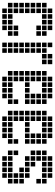

<svg xmlns="http://www.w3.org/2000/svg" viewBox="585 -1070 480 1690"><g transform="rotate(90 825.0 -225.0)"><path d="M5 -395V-355H45V-395ZM5 -345V-305H45V-345ZM5 -295V-255H45V-295ZM5 -245V-205H45V-245ZM5 -195V-155H45V-195ZM5 -145V-105H45V-145ZM5 -95V-55H45V-95ZM55 -445V-405H95V-445ZM55 -395V-355H95V-395ZM55 -345V-305H95V-345ZM55 -295V-255H95V-295ZM55 -245V-205H95V-245ZM55 -195V-155H95V-195ZM55 -145V-105H95V-145ZM55 -95V-55H95V-95ZM55 -45V-5H95V-45ZM105 -95V-55H145V-95ZM105 -45V-5H145V-45ZM155 -45V-5H195V-45ZM155 -95V-55H195V-95ZM105 -445V-405H145V-445ZM155 -445V-405H195V-445ZM205 -445V-405H245V-445ZM205 -395V-355H245V-395ZM255 -395V-355H295V-395ZM205 -145V-105H245V-145ZM205 -95V-55H245V-95ZM205 -45V-5H245V-45ZM255 -145V-105H295V-145ZM255 -95V-55H295V-95ZM255 -345V-305H295V-345ZM205 -345V-305H245V-345ZM155 -395V-355H195V-395ZM105 -395V-355H145V-395Z M355 -445V-405H395V-445ZM355 -395V-355H395V-395ZM355 -345V-305H395V-345ZM355 -295V-255H395V-295ZM355 -245V-205H395V-245ZM355 -195V-155H395V-195ZM355 -145V-105H395V-145ZM355 -95V-55H395V-95ZM355 -45V-5H395V-45ZM405 -395V-355H445V-395ZM405 -345V-305H445V-345ZM405 -295V-255H445V-295ZM405 -245V-205H445V-245ZM405 -195V-155H445V-195ZM405 -145V-105H445V-145ZM405 -95V-55H445V-95ZM405 -45V-5H445V-45ZM455 -445V-405H495V-445ZM505 -445V-405H545V-445ZM505 -395V-355H545V-395ZM455 -395V-355H495V-395Z M655 -45V-5H695V-45ZM705 -45V-5H745V-45ZM755 -45V-5H795V-45ZM805 -45V-5H845V-45ZM605 -95V-55H645V-95ZM655 -95V-55H695V-95ZM705 -95V-55H745V-95ZM755 -95V-55H795V-95ZM805 -95V-55H845V-95ZM855 -95V-55H895V-95ZM655 -445V-405H695V-445ZM705 -445V-405H745V-445ZM755 -445V-405H795V-445ZM805 -445V-405H845V-445ZM605 -395V-355H645V-395ZM605 -345V-305H645V-345ZM605 -295V-255H645V-295ZM605 -245V-205H645V-245ZM605 -195V-155H645V-195ZM605 -145V-105H645V-145ZM655 -395V-355H695V-395ZM655 -345V-305H695V-345ZM655 -295V-255H695V-295ZM655 -245V-205H695V-245ZM655 -195V-155H695V-195ZM655 -145V-105H695V-145ZM705 -245V-205H745V-245ZM755 -245V-205H795V-245ZM805 -245V-205H845V-245ZM855 -245V-205H895V-245ZM805 -395V-355H845V-395ZM805 -345V-305H845V-345ZM805 -295V-255H845V-295ZM855 -395V-355H895V-395ZM855 -345V-305H895V-345ZM855 -295V-255H895V-295ZM855 -145V-105H895V-145ZM755 -395V-355H795V-395ZM705 -395V-355H745V-395Z M1005 -45V-5H1045V-45ZM1055 -45V-5H1095V-45ZM1105 -45V-5H1145V-45ZM1155 -45V-5H1195V-45ZM955 -95V-55H995V-95ZM1005 -95V-55H1045V-95ZM1055 -95V-55H1095V-95ZM1105 -95V-55H1145V-95ZM1155 -95V-55H1195V-95ZM1205 -95V-55H1245V-95ZM1005 -445V-405H1045V-445ZM1055 -445V-405H1095V-445ZM1105 -445V-405H1145V-445ZM1155 -445V-405H1195V-445ZM955 -395V-355H995V-395ZM955 -345V-305H995V-345ZM955 -295V-255H995V-295ZM955 -245V-205H995V-245ZM955 -195V-155H995V-195ZM955 -145V-105H995V-145ZM1005 -395V-355H1045V-395ZM1005 -345V-305H1045V-345ZM1005 -295V-255H1045V-295ZM1005 -245V-205H1045V-245ZM1005 -195V-155H1045V-195ZM1005 -145V-105H1045V-145ZM1055 -245V-205H1095V-245ZM1105 -245V-205H1145V-245ZM1155 -245V-205H1195V-245ZM1205 -245V-205H1245V-245ZM1155 -395V-355H1195V-395ZM1155 -345V-305H1195V-345ZM1155 -295V-255H1195V-295ZM1205 -395V-355H1245V-395ZM1205 -345V-305H1245V-345ZM1205 -295V-255H1245V-295ZM1205 -145V-105H1245V-145ZM1105 -395V-355H1145V-395ZM1055 -395V-355H1095V-395Z M1305 -145V-105H1345V-145ZM1305 -95V-55H1345V-95ZM1355 -95V-55H1395V-95ZM1355 -45V-5H1395V-45ZM1405 -45V-5H1445V-45ZM1405 -95V-55H1445V-95ZM1455 -95V-55H1495V-95ZM1455 -45V-5H1495V-45ZM1505 -45V-5H1545V-45ZM1505 -95V-55H1545V-95ZM1505 -145V-105H1545V-145ZM1505 -195V-155H1545V-195ZM1505 -245V-205H1545V-245ZM1555 -195V-155H1595V-195ZM1555 -145V-105H1595V-145ZM1555 -95V-55H1595V-95ZM1455 -195V-155H1495V-195ZM1455 -245V-205H1495V-245ZM1405 -295V-255H1445V-295ZM1405 -245V-205H1445V-245ZM1355 -295V-255H1395V-295ZM1355 -345V-305H1395V-345ZM1355 -395V-355H1395V-395ZM1355 -445V-405H1395V-445ZM1305 -395V-355H1345V-395ZM1305 -345V-305H1345V-345ZM1505 -445V-405H1545V-445ZM1455 -445V-405H1495V-445ZM1405 -445V-405H1445V-445ZM1555 -395V-355H1595V-395ZM1355 -245V-205H1395V-245ZM1305 -295V-255H1345V-295ZM1405 -395V-355H1445V-395ZM1455 -395V-355H1495V-395ZM1505 -395V-355H1545V-395ZM1555 -345V-305H1595V-345Z"/></g></svg>

Font: Nose Transport 13 Square
Style: Regular
Weight: 400
Designer: Nico Rohrbach
Foundry: Nose
Version: Version 1.400;Glyphs 3.2.3 (3260)